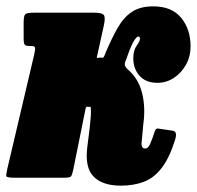

<svg xmlns="http://www.w3.org/2000/svg" viewBox="-28 -560 621 605"><path d="M524 -120.5Q506 -62.5 481.5 -30.8Q457 1 425 13Q393 25 353 25Q295 25 267 -3.5Q239 -32 247 -96L255 -160Q256 -171.5 257.2 -183.5Q258.5 -195.5 258.5 -207Q258.5 -223.5 257 -223.5Q255.5 -223.5 254.8 -223.2Q254 -223 252.5 -223Q250 -223 247 -224Q243.5 -224.5 241.5 -217L203 -26Q199.5 -10 196.5 -5Q193.5 0 174.5 0H17.5Q-7.5 0 -8.2 -5.2Q-9 -10.5 -4.5 -30L79.5 -387Q83.5 -404.5 82.5 -409.8Q81.5 -415 70.5 -415H65.5Q53 -415 49.8 -419.2Q46.5 -423.5 46.5 -439V-489Q46.5 -511 52.2 -515.5Q58 -520 79.5 -520H269Q292 -520 298.5 -513.5Q305 -507 299.5 -481L279.5 -390Q277.5 -382.5 277 -379.8Q276.5 -377 280 -377.5Q282.5 -378 284.5 -378.2Q286.5 -378.5 288.5 -378.5Q290 -378.5 292.2 -378.2Q294.5 -378 296 -378Q298.5 -378 302.5 -387.5Q303.5 -390 304.2 -392.2Q305 -394.5 306 -397Q324.5 -440 342.8 -472.2Q361 -504.5 387 -522.2Q413 -540 455 -540Q513 -540 542.8 -504Q572.5 -468 572.5 -414Q572.5 -382 558 -356Q543.5 -330 519.8 -314.5Q496 -299 468 -299Q431 -299 411.2 -321.8Q391.5 -344.5 392 -378Q392.5 -402 402.5 -415.8Q412.5 -429.5 413 -437.5Q413 -445 408 -445Q402.5 -445 393.2 -429.8Q384 -414.5 370.5 -375Q370 -373 369 -371.2Q368 -369.5 367 -367Q364.5 -361 365.5 -354.8Q366.5 -348.5 375 -341Q408.5 -312 419.8 -266.5Q431 -221 423.5 -168L418.5 -114Q415.5 -92 430 -92Q438.5 -92 445 -106.2Q451.5 -120.5 459.5 -146Q463 -156 470 -155Q477 -154 486.5 -152.5L517 -148Q531.5 -145.5 524 -120.5Z"/></svg>

Font: Besley* Condensed Fatface
Style: Italic
Weight: 900
Width: 3
Italic angle: -13°
Designer: Owen Earl
Foundry: indestructible type*
Version: Version 3.000; ttfautohint (v1.8.3)